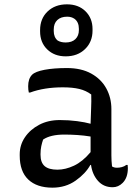

<svg xmlns="http://www.w3.org/2000/svg" viewBox="-20 -856 640 886"><path d="M494 -353V-139Q494 -114 497 -88Q506 -82 520 -82Q531 -82 542.5 -85Q554 -88 563 -95H569Q569 -91 569.5 -88Q570 -85 570 -80Q570 -36 546 -12Q526 8 500 8Q458 8 432 -21.5Q406 -51 400 -95H397Q375 -55 329 -22.5Q283 10 222 10Q150 10 110.5 -27.5Q71 -65 71 -138V-144Q71 -187 95 -222.5Q119 -258 160.5 -280Q202 -302 256 -302Q298 -302 335.5 -297Q373 -292 398 -285Q399 -325 400.5 -356.5Q402 -388 401 -420Q377 -438 346 -445.5Q315 -453 270 -453Q184 -453 119 -429H113Q110 -441 110 -458Q110 -493 128 -511Q143 -526 186 -534Q229 -542 289 -542Q355 -542 401 -516.5Q447 -491 470.5 -448Q494 -405 494 -353ZM167 -142Q167 -106 186 -89.5Q205 -73 245 -73Q282 -73 321.5 -91.5Q361 -110 398 -154V-226Q367 -231 336.5 -233Q306 -235 277 -235Q213 -235 179 -212Q174 -198 170.5 -181.5Q167 -165 167 -145ZM289 -836Q342 -836 374.5 -804Q407 -772 407 -722V-715Q407 -663 372.5 -629.5Q338 -596 283 -596Q231 -596 198 -628Q165 -660 165 -711V-717Q165 -770 199.5 -803Q234 -836 289 -836ZM290 -779Q261 -779 244.5 -763.5Q228 -748 228 -720V-713Q228 -684 246 -669Q261 -660 283 -660Q312 -660 328 -675.5Q344 -691 344 -717V-723Q344 -754 324 -769Q310 -779 290 -779Z"/></svg>

Font: Recursive Mn Csl St
Style: Regular
Weight: 400
Monospace: yes
Version: Version 1.079;hotconv 1.0.112;makeotfexe 2.5.65598; ttfautoh